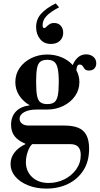

<svg xmlns="http://www.w3.org/2000/svg" viewBox="-20 -782 585 1127"><path d="M252 325Q192 325 144 305.5Q96 286 69 253.5Q42 221 42 181Q42 142 66 112Q90 82 128 65V61Q88 45 66.5 18.5Q45 -8 45 -50Q45 -97 73 -127Q101 -157 155 -164Q117 -185 93.5 -220.5Q70 -256 70 -300Q70 -347 95.5 -383.5Q121 -420 164 -441Q207 -462 257 -462Q303 -462 342 -445.5Q381 -429 407 -400Q418 -428 438 -445.5Q458 -463 486 -463Q510 -463 527.5 -449Q545 -435 545 -410Q545 -392 534 -380Q523 -368 503 -368Q484 -368 477 -377Q470 -386 465 -394.5Q460 -403 447 -403Q439 -403 434.5 -396Q430 -389 428 -370Q437 -354 441.5 -336.5Q446 -319 446 -300Q446 -254 420 -217.5Q394 -181 351 -160Q308 -139 257 -139H195Q150 -139 122.5 -124Q95 -109 95 -84Q95 -68 109 -56.5Q123 -45 149 -45H359Q406 -45 438 -32.5Q470 -20 486.5 10Q503 40 503 91Q503 166 469.5 218Q436 270 379.5 297.5Q323 325 252 325ZM266 292Q314 292 357 271Q400 250 427 212.5Q454 175 454 128Q454 96 439 80Q424 64 392 64H169Q153 78 142.5 109.5Q132 141 132 170Q132 223 168.5 257.5Q205 292 266 292ZM257 -171Q284 -171 298.5 -181.5Q313 -192 319 -220.5Q325 -249 325 -300Q325 -353 318.5 -381Q312 -409 297.5 -420Q283 -431 257 -431Q232 -431 217.5 -420.5Q203 -410 197.5 -382Q192 -354 192 -301Q192 -248 197.5 -220Q203 -192 217.5 -181.5Q232 -171 257 -171ZM307 -762 327 -739Q275 -712 252.5 -687.5Q230 -663 230 -634Q230 -624 233 -620.5Q236 -617 239 -617Q245 -617 252 -624.5Q259 -632 270 -639.5Q281 -647 298 -647Q323 -647 337 -630.5Q351 -614 351 -590Q351 -561 331.5 -542.5Q312 -524 279 -524Q238 -524 215 -553Q192 -582 192 -623Q192 -669 221.5 -701.5Q251 -734 307 -762Z"/></svg>

Font: Libre Bodoni Medium
Style: Regular
Weight: 500
Designer: Pablo Impallari, Rodrigo Fuenzalida
Foundry: Impallari Type
Version: Version 2.005;gftools[0.9.23]